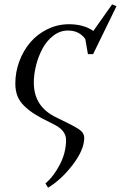

<svg xmlns="http://www.w3.org/2000/svg" viewBox="-20 -564 558 887"><path d="M50.8 -178.2Q50.8 -231 69.3 -280.8Q87.9 -330.6 120.1 -368.4Q152.3 -406.2 199.2 -429.2Q246.1 -452.1 298.8 -452.1Q366.7 -452.1 411.1 -420.9L498 -543.9L518.1 -535.2L410.2 -314H386.2L374 -383.8Q346.2 -422.9 293.9 -422.9Q257.3 -422.9 226.6 -399.4Q195.8 -376 176.5 -339.8Q157.2 -303.7 146.7 -262.2Q136.2 -220.7 136.2 -182.1Q136.2 -70.3 241.2 -21Q323.2 18.1 346.2 34.2Q369.1 50.3 369.1 73.2Q369.1 127 317.1 195.8Q265.1 264.6 202.1 303.2L189.9 283.2Q227.1 252.4 256.1 197Q285.2 141.6 285.2 82Q285.2 60.1 270.5 41.5Q255.9 22.9 217.8 4.9Q172.9 -16.6 144 -34.4Q115.2 -52.2 92.8 -73.7Q70.3 -95.2 60.5 -120.6Q50.8 -146 50.8 -178.2Z"/></svg>

Font: Dihjauti
Style: Bold Italic
Weight: 700
Italic angle: -9°
Designer: T. Christopher White
Version: Version 3.0.0